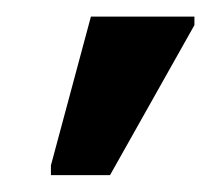

<svg xmlns="http://www.w3.org/2000/svg" viewBox="-20 -786 253 230"><path d="M111.8 -576.2 212.9 -755.9V-766.1H88.9L41 -587.9V-576.2Z"/></svg>

Font: Noto Reveo Sans
Style: Regular
Weight: 500
Designer: Monotype Design Team
Foundry: Monotype Imaging Inc.
Version: Version 2.007